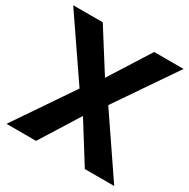

<svg xmlns="http://www.w3.org/2000/svg" viewBox="-167 -856 986 1002"><g transform="rotate(30 325.5 -355.0)"><path d="M171 -710 326 -465 481 -710H658L412 -350L650 0H473L326 -235L179 0H1L239 -350L-7 -710Z"/></g></svg>

Font: Oxford Sans
Style: Regular
Weight: 800
Designer: Matt McInerney, Pablo Impallari, Rodrigo Fuenzalida
Foundry: Matt McInerney, Pablo Impallari, Rodrigo Fuenzalida
Version: Version 3.000g; ttfautohint (v1.5) -l 8 -r 28 -G 28 -x 14 -D